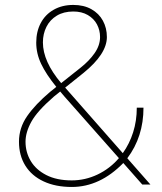

<svg xmlns="http://www.w3.org/2000/svg" viewBox="-20 -741 649 771"><path d="M551.3 0 475.1 -86.4Q381.3 9.8 268.1 9.8Q203.1 9.8 155.3 -12.5Q107.4 -34.7 81.8 -75.7Q56.2 -116.7 56.2 -171.9Q56.2 -227.5 89.1 -274.9Q122.1 -322.3 181.2 -372.1L206.1 -392.1Q165 -442.9 145.3 -484.4Q125.5 -525.9 125.5 -569.8Q125.5 -614.3 143.6 -648.4Q161.6 -682.6 195.6 -701.9Q229.5 -721.2 274.4 -721.2Q316.4 -721.2 346.9 -704.1Q377.4 -687 393.3 -657.7Q409.2 -628.4 409.2 -592.3Q409.2 -524.4 315.4 -448.2L241.7 -389.2L473.1 -126Q500 -163.6 514.6 -209.7Q529.3 -255.9 529.3 -308.6H556.2Q556.2 -191.9 491.2 -105.5L584 0ZM225.6 -407.2 303.2 -468.8Q338.4 -496.6 360.1 -527.8Q381.8 -559.1 381.8 -592.3Q381.8 -619.6 369.4 -643.1Q356.9 -666.5 332.5 -680.7Q308.1 -694.8 274.4 -694.8Q235.8 -694.8 208.3 -678.2Q180.7 -661.6 166.5 -633.3Q152.3 -605 152.3 -570.8Q152.3 -494.1 225.6 -407.2ZM457.5 -106 238.3 -354Q237.3 -355 221.7 -373.5L196.3 -353Q129.9 -295.4 106.2 -252.7Q82.5 -210 82.5 -171.9Q82.5 -129.9 103.3 -94.7Q124 -59.6 165.8 -38.1Q207.5 -16.6 268.1 -16.6Q321.8 -16.6 371.3 -40Q420.9 -63.5 457.5 -106Z"/></svg>

Font: Heebo Thin
Style: Regular
Weight: 250
Designer: Oded Ezer
Foundry: Meir Sadan
Version: Version 2.001; ttfautohint (v1.5.14-ce02) -l 8 -r 50 -G 200 